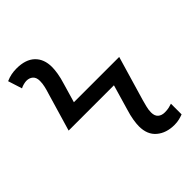

<svg xmlns="http://www.w3.org/2000/svg" viewBox="-220 -822 929 929"><g transform="rotate(-45 245.0 -357.0)"><path d="M415 10Q359 10 323.5 -20Q288 -50 288 -107Q288 -124 292 -149Q296 -174 306 -206L343 -333H33L91 -530Q96 -545 100.5 -564Q105 -583 105 -601Q105 -625 92 -636.5Q79 -648 59 -648Q51 -648 39 -645Q27 -642 18 -637L-5 -709Q13 -717 30.5 -720.5Q48 -724 67 -724Q129 -724 161.5 -693Q194 -662 194 -607Q194 -590 190 -565Q186 -540 176 -508L148 -412H458L391 -184Q387 -169 382 -150Q377 -131 377 -113Q377 -89 390 -77.5Q403 -66 425 -66Q441 -66 454 -69Q467 -72 475 -75V-2Q465 2 449.5 6Q434 10 415 10Z"/></g></svg>

Font: Go Noto Kurrent-Regular
Style: Regular
Weight: 400
Designer: Monotype Design Team
Foundry: Monotype Imaging Inc.
Version: Version 2.012; ttfautohint (v1.8.4.7-5d5b)